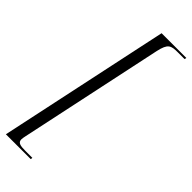

<svg xmlns="http://www.w3.org/2000/svg" viewBox="-314 -786 939 939"><g transform="rotate(45 156.0 -316.0)"><path d="M-24 128H148L149 118H100C65 118 47 114 47 92C47 85 49 76 51 66L210 -682C224 -745 240 -750 288 -750H334L336 -760H165Z"/></g></svg>

Font: Noto Serif Display Condensed Light
Style: Italic
Weight: 300
Width: 3
Italic angle: -12°
Designer: Monotype Design Team
Foundry: Monotype Imaging Inc.
Version: Version 2.009